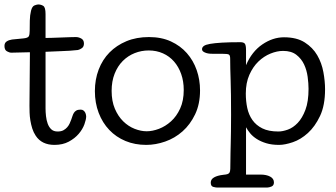

<svg xmlns="http://www.w3.org/2000/svg" viewBox="-37 -638 1507 860"><path d="M97 -404Q78 -404 54 -403Q30 -402 12 -402Q6 -402 -5.5 -408Q-17 -414 -17 -432Q-17 -446 -7 -452.5Q3 -459 17 -461L68 -466Q88 -468 92 -475.5Q96 -483 96 -500Q96 -521 96.5 -545.5Q97 -570 102 -590Q107 -610 118 -614Q129 -618 134 -618Q147 -618 157 -611.5Q167 -605 167 -575V-468Q174 -468 194 -468.5Q214 -469 236.5 -470Q259 -471 278 -471.5Q297 -472 303 -472Q315 -472 327 -465.5Q339 -459 339 -443Q339 -429 330 -422.5Q321 -416 312 -414Q276 -410 238.5 -409Q201 -408 167 -406V-152Q167 -136 169 -118Q171 -100 176.5 -84.5Q182 -69 192.5 -59Q203 -49 221 -49Q237 -49 247 -54.5Q257 -60 264 -68Q271 -76 275 -85Q279 -94 282 -102Q285 -110 287.5 -118Q290 -126 294 -132.5Q298 -139 305 -143Q312 -147 324 -147Q332 -147 337 -143Q342 -139 344.5 -134Q347 -129 348 -124Q349 -119 349 -117Q349 -103 341 -81Q333 -59 315.5 -38.5Q298 -18 271 -3.5Q244 11 207 11Q150 11 123 -30Q113 -45 107.5 -62.5Q102 -80 99 -98.5Q96 -117 95.5 -134Q95 -151 95 -165Z M859 -233Q859 -172 837 -126Q815 -80 780.5 -49.5Q746 -19 703 -4Q660 11 618 11Q567 11 525 -6.5Q483 -24 452.5 -56Q422 -88 405 -132.5Q388 -177 388 -230Q388 -282 405 -326.5Q422 -371 453.5 -403Q485 -435 529.5 -453.5Q574 -472 630 -472Q686 -472 728.5 -452.5Q771 -433 800 -400Q829 -367 844 -324Q859 -281 859 -233ZM629 -412Q596 -412 566 -400Q536 -388 513 -365Q490 -342 476.5 -308Q463 -274 463 -231Q463 -185 477.5 -151Q492 -117 515 -94.5Q538 -72 566 -61Q594 -50 620 -50Q646 -50 675 -61Q704 -72 729 -94.5Q754 -117 770 -152Q786 -187 786 -235Q786 -274 774.5 -306.5Q763 -339 742.5 -362.5Q722 -386 693 -399Q664 -412 629 -412Z M1065 -346Q1091 -407 1138 -439Q1185 -471 1235 -471Q1292 -471 1328 -448Q1364 -425 1384 -390.5Q1404 -356 1411.5 -315Q1419 -274 1419 -238Q1419 -166 1396.5 -118.5Q1374 -71 1342 -42Q1310 -13 1274.5 -1Q1239 11 1213 11Q1180 11 1155.5 3.5Q1131 -4 1113 -15.5Q1095 -27 1083.5 -41Q1072 -55 1065 -68V144H1130Q1156 144 1173 153Q1190 162 1190 179Q1190 193 1179 197.5Q1168 202 1160 202H935Q929 202 918 199Q907 196 907 180Q907 165 922 156.5Q937 148 963 145Q975 144 981.5 142Q988 140 991 135Q994 130 994.5 118.5Q995 107 995 86Q995 66 995.5 47Q996 28 996.5 5Q997 -18 997.5 -49Q998 -80 998 -124Q998 -175 997.5 -212.5Q997 -250 996 -279.5Q995 -309 994.5 -331.5Q994 -354 994 -375Q994 -391 987.5 -394Q981 -397 960 -397H918Q912 -397 903.5 -397.5Q895 -398 887 -400.5Q879 -403 873.5 -407Q868 -411 868 -418Q868 -426 876 -432Q884 -438 904 -441.5Q924 -445 957 -447Q990 -449 1040 -449Q1054 -449 1059.5 -442.5Q1065 -436 1065 -413ZM1064 -219Q1064 -185 1070.5 -154.5Q1077 -124 1093.5 -100.5Q1110 -77 1138 -63Q1166 -49 1210 -49Q1229 -49 1252.5 -57.5Q1276 -66 1296.5 -87.5Q1317 -109 1331 -146Q1345 -183 1345 -240Q1345 -264 1341 -294Q1337 -324 1325 -349.5Q1313 -375 1290.5 -392.5Q1268 -410 1231 -410Q1204 -410 1174.5 -398Q1145 -386 1120.5 -362.5Q1096 -339 1080 -303Q1064 -267 1064 -219Z"/></svg>

Font: Life Savers
Style: Bold
Weight: 700
Designer: Pablo Impallari, Rodrigo Fuenzalida, Brenda Gallo
Foundry: Pablo Impallari, Rodrigo Fuenzalida, Brenda Gallo
Version: Version 3.001; ttfautohint (v0.95) -l 8 -r 50 -G 200 -x 14 -